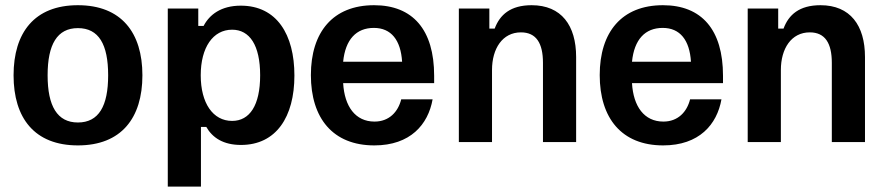

<svg xmlns="http://www.w3.org/2000/svg" viewBox="-20 -532 3317 719"><path d="M271.7 12.5C434.2 12.5 513.3 -90 513.3 -250C513.3 -410 434.2 -512.5 271.7 -512.5C109.2 -512.5 30.8 -410 30.8 -250C30.8 -90 109.2 12.5 271.7 12.5ZM271.7 -73.3C194.2 -73.3 158.3 -135 158.3 -250C158.3 -365.8 194.2 -426.7 271.7 -426.7C350 -426.7 385 -365.8 385 -250C385 -135 350 -73.3 271.7 -73.3Z M732.5 166.7V-56.7H752.5C775.8 -15.8 816.7 10.8 882.5 10.8C1014.2 10.8 1082.5 -94.2 1082.5 -249.2C1082.5 -402.5 1016.7 -510.8 881.7 -510.8C807.5 -510.8 764.2 -476.7 742.5 -435H722.5V-500H608.3V166.7ZM849.2 -79.2C777.5 -79.2 731.7 -145.8 731.7 -250C731.7 -354.2 777.5 -420.8 849.2 -420.8C915 -420.8 954.2 -362.5 954.2 -250C954.2 -137.5 915 -79.2 849.2 -79.2Z M1381.7 12.5C1516.7 12.5 1583.3 -65.8 1600 -160H1482.5C1470.8 -113.3 1437.5 -76.7 1382.5 -76.7C1310.8 -76.7 1270 -133.3 1265 -220.8H1605.8V-248.3C1605.8 -420.8 1525.8 -512.5 1380.8 -512.5C1226.7 -512.5 1144.2 -411.7 1144.2 -250.8C1144.2 -89.2 1226.7 12.5 1381.7 12.5ZM1265 -300.8C1273.3 -384.2 1314.2 -427.5 1380 -427.5C1445 -427.5 1480.8 -381.7 1485.8 -300.8Z M1822.5 0V-270C1822.5 -350 1861.7 -410.8 1930.8 -410.8C1988.3 -410.8 2013.3 -370 2013.3 -296.7V0H2137.5V-318.3C2137.5 -436.7 2082.5 -512.5 1970.8 -512.5C1891.7 -512.5 1851.7 -476.7 1832.5 -425H1812.5V-500H1698.3V0Z M2463.3 12.5C2598.3 12.5 2665 -65.8 2681.7 -160H2564.2C2552.5 -113.3 2519.2 -76.7 2464.2 -76.7C2392.5 -76.7 2351.7 -133.3 2346.7 -220.8H2687.5V-248.3C2687.5 -420.8 2607.5 -512.5 2462.5 -512.5C2308.3 -512.5 2225.8 -411.7 2225.8 -250.8C2225.8 -89.2 2308.3 12.5 2463.3 12.5ZM2346.7 -300.8C2355 -384.2 2395.8 -427.5 2461.7 -427.5C2526.7 -427.5 2562.5 -381.7 2567.5 -300.8Z M2904.2 0V-270C2904.2 -350 2943.3 -410.8 3012.5 -410.8C3070 -410.8 3095 -370 3095 -296.7V0H3219.2V-318.3C3219.2 -436.7 3164.2 -512.5 3052.5 -512.5C2973.3 -512.5 2933.3 -476.7 2914.2 -425H2894.2V-500H2780V0Z"/></svg>

Font: Familjen Grotesk SemiBold
Style: Regular
Weight: 600
Designer: Anders Wikstroem, Jonas Baeckman, Matilda Gysing, Kristian Moeller
Foundry: Familjen STHLM AB
Version: Version 2.000